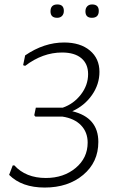

<svg xmlns="http://www.w3.org/2000/svg" viewBox="-20 -835 522 863"><path d="M238 -815Q267 -815 267 -786Q267 -772 259 -763.5Q251 -755 237 -755Q207 -755 207 -784Q207 -815 238 -815ZM394 -815Q424 -815 424 -786Q424 -755 393 -755Q364 -755 364 -784Q364 -798 372 -806.5Q380 -815 394 -815ZM181 8Q78 8 21 -49L37 -91L44 -92Q96 -35 186 -35Q266 -35 320 -80Q374 -125 374 -194Q374 -241 344 -272Q314 -303 260 -311H139L134 -317L141 -351H262Q311 -368 343.5 -410Q376 -452 376 -502Q376 -548 345.5 -573.5Q315 -599 259 -599Q172 -599 93 -539L84 -542L93 -586Q178 -644 268 -644Q341 -644 384 -608Q427 -572 427 -512Q427 -456 393.5 -408Q360 -360 305 -335Q422 -307 422 -197Q422 -106 354 -49Q286 8 181 8Z"/></svg>

Font: Alegreya Sans Light
Style: Italic
Weight: 300
Italic angle: -7°
Designer: Juan Pablo del Peral
Foundry: Huerta Tipografica
Version: Version 2.007